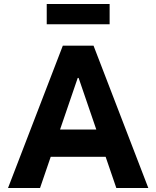

<svg xmlns="http://www.w3.org/2000/svg" viewBox="-20 -934 777 954"><path d="M315.8 -707H444.8L716.9 0H557.9ZM292.1 -707H398.4L393.4 -546.7H315.8L421 -707L179 0H19.9ZM195.9 -290.3H541V-155H195.9ZM524.7 -813.5H212.2V-914.1H524.7Z"/></svg>

Font: Wanted Sans Variable
Style: Regular
Weight: 400
Designer: Original Design by Kil Hyung-jin and Kang Hanbin, Wanted Lab, Inc; Hangeul from Source Han Sans by Jang Soo-young and Ka
Foundry: Wanted Lab, Inc.
Version: Version 1.003;Glyphs 3.2 (3227)